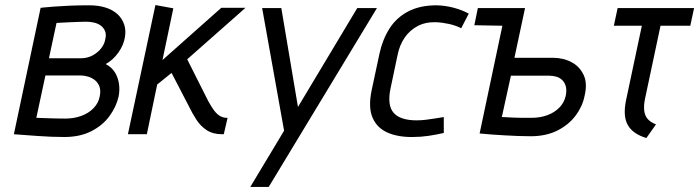

<svg xmlns="http://www.w3.org/2000/svg" viewBox="-20 -532 2771 761"><path d="M399 -278Q428 -294 449 -323.5Q470 -353 475 -384Q480 -412 472 -435.5Q464 -459 445.5 -476Q427 -493 398.5 -502Q370 -511 333 -511Q292 -511 257 -509.5Q222 -508 196 -506Q170 -504 155.5 -502.5Q141 -501 141 -501L35 0Q35 0 47.5 1Q60 2 82 3.5Q104 5 130 7Q156 9 183.5 10Q211 11 235 11Q297 11 342 -12Q387 -35 414 -72Q441 -109 450 -149Q458 -190 445 -225.5Q432 -261 399 -278ZM321 -446Q337 -446 352.5 -442.5Q368 -439 379.5 -430.5Q391 -422 396.5 -408.5Q402 -395 397 -375Q394 -357 380.5 -340Q367 -323 346.5 -312Q326 -301 299 -301H174L204 -441Q207 -441 219.5 -442Q232 -443 250 -443.5Q268 -444 286.5 -445Q305 -446 321 -446ZM238 -62Q219 -62 200.5 -62.5Q182 -63 166 -63.5Q150 -64 138.5 -64.5Q127 -65 124 -65L160 -233H298Q313 -233 328.5 -228.5Q344 -224 356.5 -214Q369 -204 374.5 -188Q380 -172 375 -149Q370 -123 350.5 -103Q331 -83 302 -72.5Q273 -62 238 -62Z M805 -132 722 -297 953 -501H857L624 -294L667 -499L596 -512L487 0H562L603 -197L660 -243L728 -112Q742 -83 758.5 -57.5Q775 -32 799.5 -16Q824 0 860 0H867L882 -65H878Q866 -65 853.5 -71.5Q841 -78 829.5 -93Q818 -108 805 -132Z M972 209H1045L1474 -500H1396L1161 -108L1095 -500H1019L1106 -14Z M1808 -420 1838 -478Q1810 -493 1777.5 -501.5Q1745 -510 1711 -511Q1644 -511 1597.5 -486.5Q1551 -462 1523.5 -418.5Q1496 -375 1484 -319L1453 -174Q1439 -107 1456.5 -66Q1474 -25 1516 -6.5Q1558 12 1617 11Q1647 11 1678 6.5Q1709 2 1739 -5V-68Q1739 -68 1729.5 -66.5Q1720 -65 1704.5 -62.5Q1689 -60 1669.5 -57.5Q1650 -55 1631 -55Q1599 -55 1576 -62.5Q1553 -70 1540 -85Q1527 -100 1524 -124.5Q1521 -149 1528 -182L1556 -315Q1564 -354 1584 -383Q1604 -412 1635 -428.5Q1666 -445 1707 -444Q1733 -443 1760 -437Q1787 -431 1808 -420Z M1874 -500 1860 -432 1971 -430H2010L2024 -500ZM2170 -303H2019L2061 -500H1986L1881 -3Q1883 -3 1897.5 -1.5Q1912 0 1933.5 1.5Q1955 3 1981 4.5Q2007 6 2033.5 7Q2060 8 2083 8Q2145 8 2190 -15Q2235 -38 2262 -74.5Q2289 -111 2297 -152Q2309 -202 2293 -235.5Q2277 -269 2244.5 -286Q2212 -303 2170 -303ZM2086 -65Q2067 -65 2048 -65Q2029 -65 2012.5 -66Q1996 -67 1984.5 -67.5Q1973 -68 1969 -68L2005 -232H2156Q2170 -232 2183.5 -228.5Q2197 -225 2207.5 -215.5Q2218 -206 2222.5 -190Q2227 -174 2222 -151Q2216 -125 2197 -105.5Q2178 -86 2149.5 -75.5Q2121 -65 2086 -65Z M2536 -138 2598 -430H2716L2731 -500H2428L2413 -430H2524L2461 -133Q2455 -103 2456.5 -79Q2458 -55 2468 -37Q2478 -19 2496.5 -6Q2515 7 2542 15L2580 -39Q2559 -47 2547.5 -60Q2536 -73 2533.5 -92.5Q2531 -112 2536 -138Z"/></svg>

Font: Advent Pro Medium
Style: Italic
Weight: 500
Italic angle: -12°
Version: Version 3.000